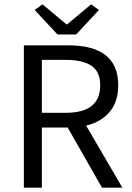

<svg xmlns="http://www.w3.org/2000/svg" viewBox="-20 -865 609 885"><path d="M90 0V-656H295Q525 -656 525 -472Q525 -397 486 -350Q447 -303 377 -286L544 0H450L292 -277H173V0ZM173 -345H283Q442 -345 442 -472Q442 -534 402 -561.5Q362 -589 283 -589H173ZM245 -706 140 -819 176 -845 286 -753H290L400 -845L436 -819L331 -706Z"/></svg>

Font: Toshiba Sans
Style: Regular
Weight: 400
Designer: Paul D. Hunt
Foundry: Toshiba Corporation
Version: Version 2.020;PS 2.0;hotconv 1.0.86;makeotf.lib2.5.63406